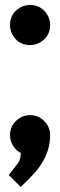

<svg xmlns="http://www.w3.org/2000/svg" viewBox="-20 -600 240 767"><path d="M15.1 99.1 50.8 53.2Q63 37.1 63 11.2Q42.5 0 31.2 -19.3Q20 -38.6 20 -60.1Q20 -94.2 44.2 -117.2Q68.4 -140.1 100.1 -140.1Q134.3 -140.1 157.2 -116Q180.2 -91.8 180.2 -60.1Q180.2 29.8 104 106L63 147ZM20 -500Q20 -535.6 44.4 -557.9Q68.8 -580.1 100.1 -580.1Q135.7 -580.1 158 -555.7Q180.2 -531.2 180.2 -500Q180.2 -464.4 155.8 -442.1Q131.3 -419.9 100.1 -419.9Q64.5 -419.9 42.2 -444.3Q20 -468.8 20 -500Z"/></svg>

Font: Zantroke
Style: Regular
Weight: 500
Foundry: gluk
Version: Version 0.36